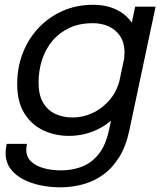

<svg xmlns="http://www.w3.org/2000/svg" viewBox="-20 -559 684 804"><path d="M231.5 225.5Q192 225.5 151.8 217.5Q111.5 209.5 77.8 192.2Q44 175 23.8 147.5Q3.5 120 3.5 81Q3.5 71 4.8 62.5Q6 54 8 43.5H93Q91.5 51.5 90.8 56.8Q90 62 90 67.5Q90 98 110.2 117.2Q130.5 136.5 163.8 145.5Q197 154.5 236 154.5Q281 154.5 321.5 139.5Q362 124.5 392.2 87.5Q422.5 50.5 436.5 -15L546 -531H631.5L522 -15Q508 52.5 479.5 98.5Q451 144.5 412 172.5Q373 200.5 327 213Q281 225.5 231.5 225.5ZM268.5 10Q210.5 10 161.2 -13.2Q112 -36.5 82 -84.5Q52 -132.5 52 -207Q52 -277.5 75.8 -337.8Q99.5 -398 142.5 -443.2Q185.5 -488.5 243.5 -513.8Q301.5 -539 370 -539Q423.5 -539 466.2 -519.2Q509 -499.5 534 -460.5Q559 -421.5 559 -362.5Q559 -348 556.5 -327.2Q554 -306.5 550.5 -292.5H496Q498.5 -301 500 -315.2Q501.5 -329.5 501.5 -338.5Q501.5 -379 483.8 -406.5Q466 -434 436 -448Q406 -462 368.5 -462Q314.5 -462 272.5 -443Q230.5 -424 201.2 -390Q172 -356 156.8 -310.5Q141.5 -265 141.5 -212.5Q141.5 -161.5 160.5 -129.2Q179.5 -97 211.8 -82Q244 -67 284.5 -67Q328 -67 369.2 -86.5Q410.5 -106 441.5 -143.5Q472.5 -181 483.5 -234L542 -230.5Q525 -149.5 484 -96Q443 -42.5 387 -16.2Q331 10 268.5 10Z"/></svg>

Font: Epilogue
Style: Italic
Weight: 400
Italic angle: -12°
Designer: Tyler Finck
Foundry: Etcetera Type Co
Version: Version 2.112